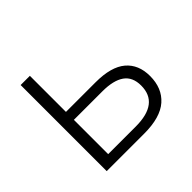

<svg xmlns="http://www.w3.org/2000/svg" viewBox="-132 -685 839 839"><g transform="rotate(-45 287.0 -266.0)"><path d="M328 -309Q424 -309 470 -270Q516 -231 516 -160Q516 -85 468 -42.5Q420 0 319 0H88V-532H145V-309ZM459 -158Q459 -211 424 -235.5Q389 -260 321 -260H145V-48H315Q459 -48 459 -158Z"/></g></svg>

Font: RS Noto Sans Light
Style: Regular
Weight: 300
Designer: Monotype Design Team
Foundry: Monotype Imaging Inc.
Version: Version 3.10